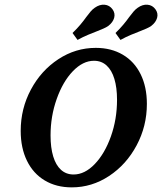

<svg xmlns="http://www.w3.org/2000/svg" viewBox="-20 -786 690 817"><path d="M68.1 -229.1Q68.1 -323.9 111.6 -405Q155 -486.1 228.4 -534.2Q301.7 -582.3 387.6 -582.3Q453.3 -582.3 502.6 -553.2Q551.9 -524.1 578.4 -470.2Q605 -416.3 605 -344Q605 -249.2 561.3 -167.4Q517.7 -85.7 444.3 -37.2Q370.9 11.3 285.5 11.3Q219.4 11.3 170.3 -18.2Q121.2 -47.6 94.7 -102Q68.1 -156.3 68.1 -229.1ZM478 -361.2Q478 -413 466.7 -450.2Q455.5 -487.5 433.5 -507.4Q411.6 -527.4 380 -527.4Q332.7 -527.4 290 -483Q247.4 -438.6 221.3 -364.9Q195.1 -291.3 195.1 -209.4Q195.1 -157.7 206.4 -120.4Q217.7 -83.1 239.6 -63.3Q261.5 -43.5 293.1 -43.5Q340.5 -43.5 383.1 -87.8Q425.7 -132 451.9 -205.5Q478 -278.9 478 -361.2ZM347.3 -713.8Q357.8 -728 365.8 -737.2Q373.8 -746.5 383.2 -753Q404.2 -767.8 425.2 -765.9Q446.1 -764 459 -746.1Q471 -729.2 465.8 -710.1Q460.5 -690.9 440.9 -675.7Q432.2 -669.6 420.1 -664.4Q408 -659.2 394 -653.6Q377.1 -647.2 355.3 -638.1Q333.5 -629.1 310 -616.1L288.6 -645.6Q308.1 -664.6 321.8 -680.9Q335.5 -697.1 347.3 -713.8ZM530 -713.8Q540.5 -728 548.6 -737.2Q556.6 -746.5 566 -753Q586.9 -767.8 607.9 -765.9Q628.9 -764 641.7 -746.1Q653.8 -729.2 648.5 -710.1Q643.3 -690.9 623.6 -675.7Q615 -669.6 602.9 -664.4Q590.8 -659.2 576.7 -653.6Q559.8 -647.2 538 -638.1Q516.2 -629.1 492.7 -616.1L471.4 -645.6Q490.9 -664.6 504.5 -680.9Q518.2 -697.1 530 -713.8Z"/></svg>

Font: Playfair Micro SmCond SmLight
Style: Italic
Weight: 360
Width: 4
Italic angle: -15.6°
Designer: Claus Eggers Sørensen
Foundry: Claus Eggers Sørensen
Version: Version 2.203;Glyphs 3.3 (3326)